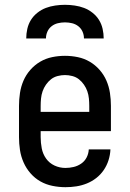

<svg xmlns="http://www.w3.org/2000/svg" viewBox="-20 -770 540 798"><path d="M252 8Q225 8 198 2.5Q171 -3 148 -16Q125 -29 107 -49.5Q89 -70 78 -95Q67 -120 63 -146.5Q59 -173 59 -200V-330Q59 -357 63 -383.5Q67 -410 77.5 -434.5Q88 -459 106 -479.5Q124 -500 147 -513.5Q170 -527 196.5 -532.5Q223 -538 250 -538Q277 -538 303.5 -532.5Q330 -527 353 -513.5Q376 -500 394 -479.5Q412 -459 422.5 -434.5Q433 -410 437 -383.5Q441 -357 441 -330V-225H149V-200Q149 -177 153.5 -153.5Q158 -130 171.5 -111Q185 -92 206.5 -82Q228 -72 252 -72Q269 -72 286 -76Q303 -80 317.5 -90Q332 -100 340 -115.5Q348 -131 349 -149H439Q438 -126 431 -104Q424 -82 411 -63Q398 -44 380 -30Q362 -16 341 -7.5Q320 1 297.5 4.5Q275 8 252 8ZM149 -305H351V-330Q351 -345 349.5 -360.5Q348 -376 343 -390.5Q338 -405 329 -418Q320 -431 308 -440.5Q296 -450 280.5 -454Q265 -458 250 -458Q235 -458 219.5 -454Q204 -450 192 -440.5Q180 -431 171 -418Q162 -405 157 -390.5Q152 -376 150.5 -360.5Q149 -345 149 -330ZM89 -610Q89 -630 93.5 -650Q98 -670 108.5 -687Q119 -704 135.5 -717Q152 -730 170.5 -737Q189 -744 209.5 -747Q230 -750 250 -750Q270 -750 290.5 -747Q311 -744 329.5 -737Q348 -730 364.5 -717Q381 -704 391.5 -687Q402 -670 406.5 -650Q411 -630 411 -610H329Q329 -625 323 -638.5Q317 -652 305.5 -661Q294 -670 279.5 -673.5Q265 -677 250 -677Q235 -677 220.5 -673.5Q206 -670 194.5 -661Q183 -652 177 -638.5Q171 -625 171 -610Z"/></svg>

Font: Iosevka Slab Medium
Style: Regular
Weight: 500
Monospace: yes
Designer: Belleve Invis
Foundry: Belleve Invis
Version: Version 11.1.1; ttfautohint (v1.8.3)